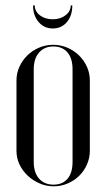

<svg xmlns="http://www.w3.org/2000/svg" viewBox="-20 -664 383 692"><path d="M171.9 -502.5Q198.4 -502.5 222.6 -492.2Q246.7 -481.8 264.7 -464.4Q282.6 -446.9 293.2 -423.6Q303.8 -400.3 303.8 -374.1V-120.5Q303.8 -94.7 293.5 -71.3Q283.2 -47.8 265.5 -30.5Q247.8 -13.1 224 -2.8Q200.2 7.5 173.5 7.5Q146.6 7.5 122.5 -3Q98.3 -13.6 79.7 -31Q61.1 -48.4 50.2 -71.5Q39.4 -94.6 39.4 -120.5V-374.1Q39.4 -399.9 49.9 -423.2Q60.3 -446.5 78.5 -464.2Q96.6 -481.9 120.6 -492.2Q144.7 -502.5 171.9 -502.5ZM172.4 -496.5Q139.6 -496.5 120.6 -474.4Q101.6 -452.4 101.6 -414.2V-80.4Q101.6 -42.2 120.6 -20.4Q139.7 1.5 172.8 1.5Q205.4 1.5 223.5 -19.9Q241.5 -41.2 241.5 -80.4V-414.2Q241.5 -453.4 223.3 -474.9Q205.1 -496.5 172.4 -496.5ZM235 -644.5H240.6Q240.6 -607.4 221.1 -584.4Q201.5 -561.4 170.3 -561.4Q139.1 -561.4 119.2 -584.6Q99.2 -607.9 99.2 -644.5H105.2Q105.2 -622.9 124 -608.7Q142.8 -594.5 170.5 -594.5Q197.5 -594.5 216.2 -609Q235 -623.5 235 -644.5Z"/></svg>

Font: Moniqa Black
Style: Regular
Weight: 900
Designer: Rajesh Rajput
Foundry: Rajesh Rajput
Version: Version 1.000